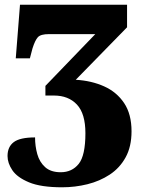

<svg xmlns="http://www.w3.org/2000/svg" viewBox="-20 -556 608 816"><path d="M244 240Q154 240 103.5 219Q53 198 32.5 167.5Q12 137 12 107Q12 68 38.5 48Q65 28 129 28Q129 65 138.5 99Q148 133 172 154.5Q196 176 238 176Q286 176 314.5 140.5Q343 105 343 10Q343 -73 307 -111.5Q271 -150 209 -150H173V-191L385 -411H188Q153 -411 141 -398Q129 -385 118 -350L107 -308H47L65 -536H520V-440L302 -217Q369 -213 422.5 -189Q476 -165 507.5 -118Q539 -71 539 2Q539 67 514 112.5Q489 158 446.5 186Q404 214 351.5 227Q299 240 244 240Z"/></svg>

Font: Noto Serif Black
Style: Regular
Weight: 900
Designer: Monotype Design Team
Foundry: Monotype Imaging Inc.
Version: Version 2.014; ttfautohint (v1.8.4.7-5d5b)